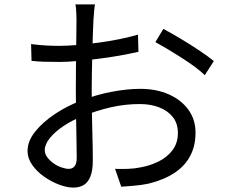

<svg xmlns="http://www.w3.org/2000/svg" viewBox="-20 -819 1040 871"><path d="M411 -799Q409 -790 408 -778.5Q407 -767 406 -754Q405 -741 404 -730Q403 -707 401.5 -670Q400 -633 399 -588.5Q398 -544 397 -498.5Q396 -453 396 -414Q396 -375 396.5 -328.5Q397 -282 398.5 -236.5Q400 -191 400.5 -152.5Q401 -114 401 -91Q401 -45 390 -18Q379 9 359.5 20.5Q340 32 313 32Q284 32 248 18.5Q212 5 179.5 -18Q147 -41 126 -71Q105 -101 105 -134Q105 -179 139.5 -222Q174 -265 229.5 -302Q285 -339 347 -362Q415 -389 486 -402.5Q557 -416 616 -416Q689 -416 745.5 -391Q802 -366 834.5 -321.5Q867 -277 867 -217Q867 -157 842.5 -111Q818 -65 770.5 -34Q723 -3 654 14Q621 21 588.5 23.5Q556 26 530 28L502 -53Q530 -52 560.5 -53Q591 -54 619 -60Q663 -68 701.5 -87.5Q740 -107 763.5 -139Q787 -171 787 -216Q787 -259 764 -288Q741 -317 702 -332Q663 -347 615 -347Q549 -347 486 -333Q423 -319 358 -293Q310 -275 270 -248.5Q230 -222 206.5 -193Q183 -164 183 -138Q183 -121 194.5 -105.5Q206 -90 223 -78Q240 -66 259 -59.5Q278 -53 292 -53Q309 -53 318.5 -65Q328 -77 328 -102Q328 -131 327 -182.5Q326 -234 325 -294.5Q324 -355 324 -410Q324 -453 324.5 -502Q325 -551 325.5 -597Q326 -643 326.5 -678Q327 -713 327 -728Q327 -738 326.5 -751.5Q326 -765 325 -778Q324 -791 322 -799ZM721 -688Q757 -669 801 -642.5Q845 -616 885.5 -589Q926 -562 950 -542L909 -478Q891 -496 863 -516.5Q835 -537 803 -557.5Q771 -578 740 -596.5Q709 -615 685 -628ZM121 -619Q162 -614 191.5 -612.5Q221 -611 249 -611Q286 -611 332 -615Q378 -619 427 -625.5Q476 -632 522.5 -641.5Q569 -651 606 -662L608 -584Q569 -575 521 -566.5Q473 -558 423.5 -552Q374 -546 329 -542Q284 -538 251 -538Q208 -538 178.5 -539Q149 -540 123 -543Z"/></svg>

Font: Noto Sans JP Thin
Style: Regular
Weight: 400
Version: Version 2.004-H2;hotconv 1.0.118;makeotfexe 2.5.65603